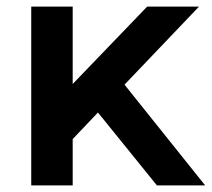

<svg xmlns="http://www.w3.org/2000/svg" viewBox="-20 -559 639 579"><path d="M199.2 -139.6V0H74.2V-539.1H199.2V-305.7L423.8 -539.1H580.1L355.5 -303.7L598.6 0H453.1L275.4 -219.7Z"/></svg>

Font: Min Sans SemiBold
Style: Regular
Weight: 600
Designer: Jinseong-Kim, NotoSansCJK, Nunito
Foundry: Jinseong-Kim
Version: Version 1.400;Glyphs 3.1.2 (3151)